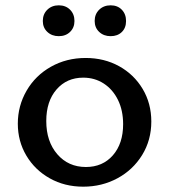

<svg xmlns="http://www.w3.org/2000/svg" viewBox="-20 -695 637 722"><path d="M141 -616Q141 -642 158 -658.5Q175 -675 201 -675Q227 -675 243.5 -658.5Q260 -642 260 -616Q260 -591 243.5 -575Q227 -559 201 -559Q175 -559 158 -575Q141 -591 141 -616ZM336 -616Q336 -642 353 -658.5Q370 -675 396 -675Q422 -675 438 -658.5Q454 -642 454 -616Q454 -590 438 -574.5Q422 -559 396 -559Q370 -559 353 -575Q336 -591 336 -616ZM47 -230Q47 -297 80 -354Q113 -411 171.5 -444Q230 -477 302 -477Q372 -477 428 -446Q484 -415 516.5 -360.5Q549 -306 549 -238Q549 -168 514.5 -112Q480 -56 421.5 -24.5Q363 7 293 7Q223 7 167 -24.5Q111 -56 79 -110Q47 -164 47 -230ZM443 -228Q443 -280 423.5 -319.5Q404 -359 370 -381Q336 -403 293 -403Q231 -403 192.5 -358.5Q154 -314 154 -240Q154 -163 195.5 -115Q237 -67 303 -67Q366 -67 404.5 -111Q443 -155 443 -228Z"/></svg>

Font: Ysabeau SC Semibold
Style: Regular
Weight: 600
Designer: Christian Thalmann (Catharsis Fonts)
Version: Version 0.003